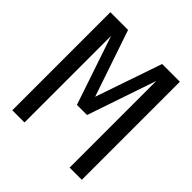

<svg xmlns="http://www.w3.org/2000/svg" viewBox="-169 -721 837 837"><g transform="rotate(45 250.0 -302.0)"><path d="M35.2 -604.5H144.5L249 -296.9L354.5 -604.5H463.9V0H388.7V-534.2L280.3 -215.8H217.8L110.4 -534.2V0H35.2Z"/></g></svg>

Font: BabelStone Mayan Numerals
Style: Regular
Weight: 400
Designer: Andrew West
Foundry: BabelStone
Version: Version 11.000 June 09, 2018